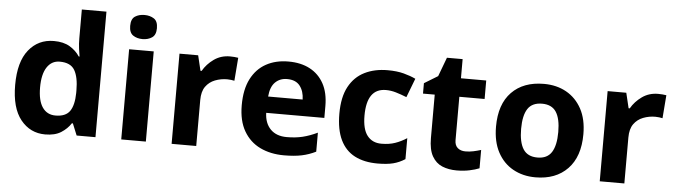

<svg xmlns="http://www.w3.org/2000/svg" viewBox="-48 -954 4079 1158"><g transform="rotate(5 1992.0 -375.0)"><path d="M251 10Q160 10 102.5 -61.5Q45 -133 45 -272Q45 -412 103 -484Q161 -556 255 -556Q314 -556 352 -533Q390 -510 412 -476H417Q414 -492 410 -522.5Q406 -553 406 -585V-760H555V0H441L412 -71H406Q384 -37 347 -13.5Q310 10 251 10ZM303 -109Q365 -109 390 -145.5Q415 -182 416 -255V-271Q416 -351 391.5 -393Q367 -435 301 -435Q252 -435 224 -392.5Q196 -350 196 -270Q196 -190 224 -149.5Q252 -109 303 -109Z M860 -546V0H711V-546ZM786 -760Q819 -760 843 -744.5Q867 -729 867 -687Q867 -646 843 -630Q819 -614 786 -614Q752 -614 728.5 -630Q705 -646 705 -687Q705 -729 728.5 -744.5Q752 -760 786 -760Z M1321 -556Q1332 -556 1347 -555Q1362 -554 1371 -552L1360 -412Q1353 -414 1339.5 -415.5Q1326 -417 1316 -417Q1278 -417 1243 -403.5Q1208 -390 1186.5 -360Q1165 -330 1165 -278V0H1016V-546H1129L1151 -454H1158Q1182 -496 1224 -526Q1266 -556 1321 -556Z M1675 -556Q1751 -556 1805.5 -527Q1860 -498 1890 -443Q1920 -388 1920 -308V-236H1568Q1570 -173 1605.5 -137Q1641 -101 1704 -101Q1757 -101 1800 -111.5Q1843 -122 1889 -144V-29Q1849 -9 1804.5 0.5Q1760 10 1697 10Q1615 10 1552 -20.5Q1489 -51 1453 -113Q1417 -175 1417 -269Q1417 -365 1449.5 -428.5Q1482 -492 1540 -524Q1598 -556 1675 -556ZM1676 -450Q1633 -450 1604.5 -422Q1576 -394 1571 -335H1780Q1779 -385 1754 -417.5Q1729 -450 1676 -450Z M2263 10Q2182 10 2125 -19.5Q2068 -49 2038 -111Q2008 -173 2008 -270Q2008 -370 2042 -433Q2076 -496 2136.5 -526Q2197 -556 2276 -556Q2332 -556 2373.5 -545Q2415 -534 2446 -519L2402 -404Q2367 -418 2336.5 -427Q2306 -436 2276 -436Q2160 -436 2160 -271Q2160 -189 2190.5 -150Q2221 -111 2276 -111Q2323 -111 2359 -123.5Q2395 -136 2429 -158V-31Q2395 -9 2357.5 0.5Q2320 10 2263 10Z M2785 -109Q2810 -109 2833 -114Q2856 -119 2879 -126V-15Q2855 -5 2819.5 2.5Q2784 10 2742 10Q2693 10 2654.5 -6Q2616 -22 2593.5 -61.5Q2571 -101 2571 -171V-434H2500V-497L2582 -547L2625 -662H2720V-546H2873V-434H2720V-171Q2720 -140 2738 -124.5Q2756 -109 2785 -109Z M3485 -274Q3485 -138 3413.5 -64Q3342 10 3219 10Q3143 10 3083.5 -23Q3024 -56 2990 -119.5Q2956 -183 2956 -274Q2956 -410 3027 -483Q3098 -556 3222 -556Q3299 -556 3358 -523Q3417 -490 3451 -427.5Q3485 -365 3485 -274ZM3108 -274Q3108 -193 3134.5 -151.5Q3161 -110 3221 -110Q3280 -110 3306.5 -151.5Q3333 -193 3333 -274Q3333 -355 3306.5 -395.5Q3280 -436 3221 -436Q3161 -436 3134.5 -395.5Q3108 -355 3108 -274Z M3913 -556Q3924 -556 3939 -555Q3954 -554 3963 -552L3952 -412Q3945 -414 3931.5 -415.5Q3918 -417 3908 -417Q3870 -417 3835 -403.5Q3800 -390 3778.5 -360Q3757 -330 3757 -278V0H3608V-546H3721L3743 -454H3750Q3774 -496 3816 -526Q3858 -556 3913 -556Z"/></g></svg>

Font: Noto Sans Adlam Unjoined
Style: Regular
Weight: 400
Designer: Mark Jamra, Neil Patel
Foundry: JamraPatel LLC
Version: Version 3.001